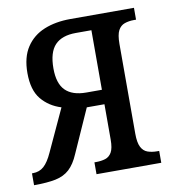

<svg xmlns="http://www.w3.org/2000/svg" viewBox="-66 -595 592 654"><g transform="rotate(-10 230.0 -268.0)"><path d="M0 0V-41H3Q26 -41 41.5 -55Q57 -69 71 -100L138 -245Q96 -258 70 -289.5Q44 -321 44 -380Q44 -435 67 -469.5Q90 -504 129.5 -520Q169 -536 220 -536H440V-495H433Q415 -495 400.5 -490Q386 -485 378 -470Q370 -455 370 -423V-113Q370 -82 378 -66.5Q386 -51 400.5 -46Q415 -41 433 -41H440V0H216V-41H221Q240 -41 254 -45.5Q268 -50 276 -64Q284 -78 284 -108V-230H193L235 -257L156 -80Q142 -47 123 -29.5Q104 -12 75 -6Q46 0 0 0ZM230 -280H284V-486H230Q182 -486 158 -461Q134 -436 134 -380Q134 -328 158 -304Q182 -280 230 -280Z"/></g></svg>

Font: Noto Serif ExtraCondensed
Style: Regular
Weight: 400
Width: 2
Designer: Monotype Design Team
Foundry: Monotype Imaging Inc.
Version: Version 2.013